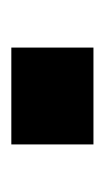

<svg xmlns="http://www.w3.org/2000/svg" viewBox="57 -242 185 339"><g transform="rotate(-90 149.5 -72.5)"><path d="M64 0V-145H235V0Z"/></g></svg>

Font: Saira
Style: Bold
Weight: 700
Designer: Hector Gatti with collaboration of the Omnibus-Type team
Foundry: Omnibus-Type
Version: Version 1.100; ttfautohint (v1.8.3)